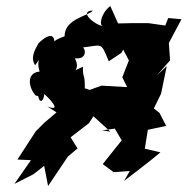

<svg xmlns="http://www.w3.org/2000/svg" viewBox="-20 -581 624 639"><path d="M168 -207 127 -172 99 -144 38 -50 83 -48 28 31 91 -1 127 -29 140 38 206 -60 238 -87 215 -124 276 -171 291 -194 347 -143 320 -147 362 -153 385 -114 322 -35 358 -8 412 -12 393 21C433 -10 475 -41 514 -74L462 -86L472 -149L533 -162L511 -205L492 -220L516 -269L535 -361L502 -330L546 -380L542 -438L584 -517L540 -521L530 -496L474 -504H418L373 -503L347 -561C315 -536 309 -495 323 -494C297 -497 239 -544 289 -546C276 -528 194 -519 195 -460C205 -464 148 -445 159 -436C164 -444 161 -488 108 -437C104 -427 77 -392 97 -364C127 -403 97 -386 112 -343C63 -338 78 -283 100 -262C132 -270 90 -264 107 -261C113 -232 127 -248 127 -268C139 -259 192 -205 137 -227ZM231 -347C206 -331 253 -344 229 -387C281 -381 260 -438 247 -422C323 -430 314 -445 342 -377L384 -405L390 -416L409 -380L387 -324L403 -291L318 -296L268 -278C304 -275 236 -302 262 -274C264 -344 255 -315 256 -359Z"/></svg>

Font: Asimov Aggro
Style: CondIt
Weight: 500
Designer: Google
Version: Version 2.000980; 2014